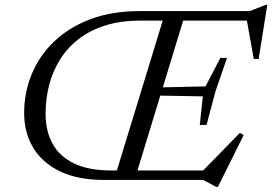

<svg xmlns="http://www.w3.org/2000/svg" viewBox="-20 -730 1104 779"><path d="M652 -685H735L526 0H442.5ZM547 -685H993.5L1058.5 -710.5H1064.5L1029.5 -491H1009.5L980 -656L1014.5 -646.5H550Q472 -646.5 410 -627.5Q348 -608.5 302 -573.8Q256 -539 225.8 -492Q195.5 -445 180.2 -388Q165 -331 165 -267.5Q165 -198.5 193.2 -147Q221.5 -95.5 280 -67Q338.5 -38.5 430 -38.5H851.5L795 -29L953.5 -191L968.5 -181.5L864 28.5H858L804.5 0H400.5Q296 0 224 -34.5Q152 -69 115 -130.2Q78 -191.5 78 -272Q78 -354 108.5 -428.5Q139 -503 198.8 -560.8Q258.5 -618.5 346 -651.8Q433.5 -685 547 -685ZM818 -223H790.5L803 -339L576.5 -343L586.5 -374.5L814 -379.5L874 -495H901L854 -358.5Z"/></svg>

Font: Newsreader 36pt
Style: Italic
Weight: 400
Italic angle: -17°
Designer: Hugues Gentile
Foundry: Production Type
Version: Version 1.003